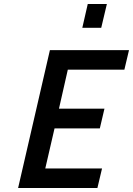

<svg xmlns="http://www.w3.org/2000/svg" viewBox="-20 -934 661 954"><path d="M389 -796 416 -914H511L483 -796ZM70 0 228 -685H621L598 -588H317L273 -394H499L476 -296H251L205 -97H487L464 0Z"/></svg>

Font: Titillium Web
Style: SemiBold Italic
Weight: 600
Italic angle: -13°
Version: Version 1.001;PS 57.000;hotconv 1.0.70;makeotf.lib2.5.55311